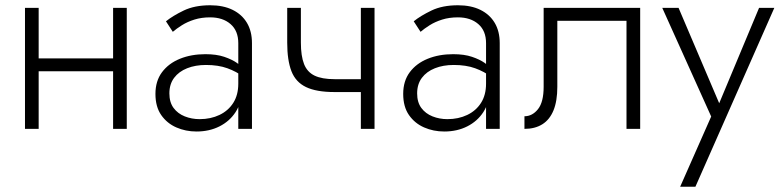

<svg xmlns="http://www.w3.org/2000/svg" viewBox="-20 -490 2974 730"><path d="M106 -219H442V-268H106ZM410 -460V0H462V-460ZM75 -460V0H127V-460Z M624 -135Q624 -170 642 -194Q660 -218 691.5 -230.5Q723 -243 763 -243Q810 -243 844.5 -230.5Q879 -218 907 -197V-229Q899 -238 880.5 -251Q862 -264 832.5 -274Q803 -284 761 -284Q707 -284 664 -266.5Q621 -249 596 -215.5Q571 -182 571 -133Q571 -84 593 -52.5Q615 -21 650.5 -5.5Q686 10 727 10Q776 10 814.5 -9.5Q853 -29 875.5 -63.5Q898 -98 898 -142L886 -172Q886 -129 867 -99Q848 -69 814.5 -53Q781 -37 739 -37Q709 -37 682.5 -47.5Q656 -58 640 -79.5Q624 -101 624 -135ZM637 -369Q651 -381 671.5 -394Q692 -407 719 -415.5Q746 -424 779 -424Q827 -424 856.5 -398.5Q886 -373 886 -326V0H938V-326Q938 -371 919 -403Q900 -435 864.5 -452.5Q829 -470 779 -470Q720 -470 678.5 -450Q637 -430 611 -409Z M1252 -140H1389V-189H1252ZM1352 -460V0H1404V-460ZM1124 -460H1072V-328Q1072 -261 1088 -219.5Q1104 -178 1143.5 -159Q1183 -140 1252 -140V-189Q1204 -189 1176 -202.5Q1148 -216 1136 -246.5Q1124 -277 1124 -328Z M1566 -135Q1566 -170 1584 -194Q1602 -218 1633.5 -230.5Q1665 -243 1705 -243Q1752 -243 1786.5 -230.5Q1821 -218 1849 -197V-229Q1841 -238 1822.5 -251Q1804 -264 1774.5 -274Q1745 -284 1703 -284Q1649 -284 1606 -266.5Q1563 -249 1538 -215.5Q1513 -182 1513 -133Q1513 -84 1535 -52.5Q1557 -21 1592.5 -5.5Q1628 10 1669 10Q1718 10 1756.5 -9.5Q1795 -29 1817.5 -63.5Q1840 -98 1840 -142L1828 -172Q1828 -129 1809 -99Q1790 -69 1756.5 -53Q1723 -37 1681 -37Q1651 -37 1624.5 -47.5Q1598 -58 1582 -79.5Q1566 -101 1566 -135ZM1579 -369Q1593 -381 1613.5 -394Q1634 -407 1661 -415.5Q1688 -424 1721 -424Q1769 -424 1798.5 -398.5Q1828 -373 1828 -326V0H1880V-326Q1880 -371 1861 -403Q1842 -435 1806.5 -452.5Q1771 -470 1721 -470Q1662 -470 1620.5 -450Q1579 -430 1553 -409Z M2414 -460H2047V-160Q2047 -102 2025.5 -75Q2004 -48 1974 -48V0Q2014 0 2042 -17.5Q2070 -35 2084.5 -70.5Q2099 -106 2099 -160V-411H2362V0H2414Z M2924 -460H2866L2703 -70L2727 -68L2560 -460H2498L2684 -47L2566 220H2624Z"/></svg>

Font: Jost Light
Style: Regular
Weight: 300
Version: Version 3.710